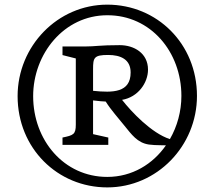

<svg xmlns="http://www.w3.org/2000/svg" viewBox="-20 -795 928 831"><path d="M56.2 -378.9C56.2 -153.3 229 16.1 444.3 16.1C659.7 16.1 832.5 -163.6 832.5 -379.9C832.5 -605.5 659.7 -774.9 444.3 -774.9C229 -774.9 56.2 -595.2 56.2 -378.9ZM250.5 -168H448.7V-199.7L382.8 -214.4V-360.4C415 -356.9 421.4 -356 437.5 -355.5C460.9 -317.9 492.7 -283.7 518.1 -251.5C549.3 -213.4 574.2 -176.8 624.5 -169.4C640.1 -167.5 656.7 -166.5 672.9 -166.5C680.7 -166 689.5 -166 698.2 -166C641.6 -84.5 551.8 -29.3 444.3 -29.3C256.3 -29.3 123.5 -188.5 123.5 -378.9C123.5 -561 256.3 -729 444.3 -729C632.3 -729.5 765.1 -570.3 765.1 -379.9C765.1 -313 747.1 -248 715.3 -192.9C635.3 -218.8 547.9 -312 508.3 -362.8C577.6 -374.5 620.6 -436.5 620.6 -493.7C620.6 -564.9 560.1 -599.6 498.5 -599.6C408.2 -599.6 394.5 -593.8 346.7 -593.8H250.5V-556.6L308.1 -542V-255.9C308.1 -212.9 297.4 -209.5 250.5 -199.7ZM382.8 -401.9V-495.6C382.8 -545.4 386.7 -557.1 448.2 -557.1C502 -557.1 545.4 -538.1 545.4 -481.4C545.4 -393.6 468.3 -393.1 382.8 -401.9Z"/></svg>

Font: Donegal One
Style: Regular
Weight: 400
Designer: Gary Lonergan
Foundry: Sorkin Type Co.
Version: Version 1.004